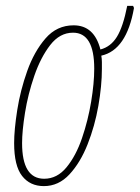

<svg xmlns="http://www.w3.org/2000/svg" viewBox="-20 -622 475 652"><path d="M129 10Q179 10 216 -30Q253 -70 277.5 -132Q302 -194 314 -262.5Q326 -331 326 -388Q326 -400 326 -411Q326 -422 324 -433Q410 -452 435 -595L432 -602H412Q398 -531 377 -497Q356 -463 321 -454Q300 -536 230 -536Q173 -536 134.5 -491.5Q96 -447 72.5 -381Q49 -315 38.5 -248Q28 -181 28 -136Q28 -59 55 -24.5Q82 10 129 10ZM130 -15Q55 -15 55 -136Q55 -177 65 -239.5Q75 -302 96.5 -364.5Q118 -427 150.5 -469Q183 -511 228 -511Q300 -511 300 -389Q300 -340 289.5 -276.5Q279 -213 258.5 -153Q238 -93 206 -54Q174 -15 130 -15Z"/></svg>

Font: Noto Sans Display Condensed Thin
Style: Italic
Weight: 250
Width: 3
Italic angle: -12°
Designer: Monotype Design Team
Foundry: Monotype Imaging Inc.
Version: Version 1.900